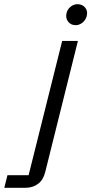

<svg xmlns="http://www.w3.org/2000/svg" viewBox="-148 -695 435 915"><path d="M-127.5 200 -112.5 140H-11.7L148.3 -500H223.3L67.5 125Q58.3 162.5 33.3 181.2Q8.3 200 -26.7 200ZM212.5 -575Q189.2 -575 176.2 -592.5Q163.3 -610 169.2 -632.5Q173.3 -650.8 188.3 -662.9Q203.3 -675 220.8 -675Q245 -675 258.3 -658.3Q271.7 -641.7 265 -617.5Q260 -599.2 245 -587.1Q230 -575 212.5 -575Z"/></svg>

Font: Funnel Sans Light Light
Style: Italic
Weight: 300
Italic angle: -14.036°
Version: Version 1.000